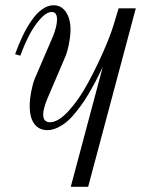

<svg xmlns="http://www.w3.org/2000/svg" viewBox="-20 -488 562 738"><path d="M252 230 375 -231Q364.3 -209 356.9 -193.8Q349.6 -178.7 334.2 -151.1Q318.8 -123.5 306.2 -104Q293.5 -84.5 274.9 -60.8Q256.3 -37.1 239.5 -22.5Q222.7 -7.8 202.1 2.2Q181.6 12.2 162.1 12.2Q129.9 12.2 112.1 -11.7Q94.2 -35.6 94.2 -80.1Q94.2 -106 100.1 -136.5Q106 -167 113.8 -186L183.1 -347.2Q199.2 -386.7 199.2 -413.1Q199.2 -441.9 179.2 -441.9Q157.7 -441.9 133.1 -413.3Q108.4 -384.8 90.3 -348.9Q72.3 -313 58.1 -273.9L38.1 -279.8Q51.8 -317.9 67.1 -349.9Q82.5 -381.8 101.3 -409.2Q120.1 -436.5 141.8 -452.1Q163.6 -467.8 186 -467.8Q215.8 -467.8 233.4 -441.9Q251 -416 251 -375Q251 -350.6 245.1 -320.1Q239.3 -289.6 231 -270L162.1 -108.9Q146 -69.3 146 -48.8Q146 -18.1 171.9 -18.1Q204.1 -18.1 243.9 -61.8Q283.7 -105.5 317.6 -168.2Q351.6 -231 377.4 -290Q403.3 -349.1 416 -390.1L436 -456.1H502L318.8 230Z"/></svg>

Font: Flanker Steampunk
Style: Italic
Weight: 400
Italic angle: -12°
Designer: Alexey Kryukov, Leonardo Di Lena
Foundry: Alexey Kryukov, Leonardo Di Lena
Version: 1.210